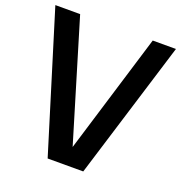

<svg xmlns="http://www.w3.org/2000/svg" viewBox="-133 -854 912 968"><g transform="rotate(20 323.5 -370.0)"><path d="M228 0 0 -740H133L340 -53H313L522.5 -740H647L419 0Z"/></g></svg>

Font: Encode Sans SC SemiCondensed SemiBold
Style: Regular
Weight: 600
Width: 4
Designer: Multiple Designers
Foundry: Impallari Type
Version: Version 3.002